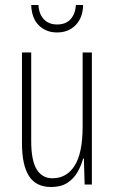

<svg xmlns="http://www.w3.org/2000/svg" viewBox="-20 -739 458 769"><path d="M348 -529V0H319L316 -104H313Q305 -75 290 -49Q275 -23 249.5 -6.5Q224 10 185 10Q124 10 96 -34Q68 -78 68 -165V-529H105V-174Q105 -96 127 -60.5Q149 -25 190 -25Q247 -25 279 -75.5Q311 -126 311 -233V-529ZM313 -719Q312 -669 283.5 -639Q255 -609 208 -609Q165 -609 136 -637Q107 -665 105 -719H134Q136 -683 155.5 -662Q175 -641 209 -641Q244 -641 263 -662.5Q282 -684 284 -719Z"/></svg>

Font: Noto Sans Lao ExtraCondensed ExtraLight
Style: Regular
Weight: 200
Width: 2
Designer: Monotype Design Team
Foundry: Monotype Imaging Inc.
Version: Version 2.003; ttfautohint (v1.8.4.7-5d5b)